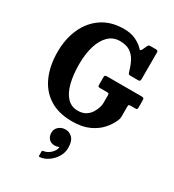

<svg xmlns="http://www.w3.org/2000/svg" viewBox="-258 -907 1278 1411"><g transform="rotate(30 381.0 -202.0)"><path d="M440.5 -400H727Q743 -400 747.5 -396.2Q752 -392.5 752 -375.5V-317.5Q752 -305.5 748.2 -302.8Q744.5 -300 732 -300H694.5Q683 -300 680 -296.8Q677 -293.5 677 -282V-201.5Q677 -186.5 675 -178.8Q673 -171 668.5 -161Q651 -119.5 615.2 -79Q579.5 -38.5 521.2 -11.8Q463 15 377 15Q263 15 186.2 -34Q109.5 -83 70.8 -170.8Q32 -258.5 32 -375Q32 -486.5 72 -574.8Q112 -663 188 -714Q264 -765 372 -765Q433 -765 475 -744Q517 -723 540 -697.5Q547.5 -688 552.5 -689.5Q557.5 -691 564 -703.5L580.5 -739Q583.5 -745 587.8 -748.8Q592 -752.5 600 -752.5H648.5Q667 -752.5 667 -737V-516Q667 -503.5 664.5 -496.8Q662 -490 649.5 -490H588.5Q571 -490 567.8 -494.5Q564.5 -499 560.5 -511.5Q548 -557 529 -593.5Q510 -630 477.5 -651.5Q445 -673 390.5 -673Q334 -673 294.8 -635.2Q255.5 -597.5 235 -530.5Q214.5 -463.5 214.5 -375Q214.5 -286.5 231.8 -218.5Q249 -150.5 284.8 -112.2Q320.5 -74 375.5 -74Q414 -74 440.2 -89.5Q466.5 -105 482.5 -130Q498.5 -155 506.5 -182Q509 -191 510.5 -198.2Q512 -205.5 512 -218.5V-280.5Q512 -293.5 508.5 -296.8Q505 -300 492.5 -300H437Q422 -300 419.5 -305.2Q417 -310.5 417 -324.5V-378Q417 -393 421.5 -396.5Q426 -400 440.5 -400ZM289.5 161.5Q289.5 130 313.2 110Q337 90 369 90Q405.5 90 429.2 116.5Q453 143 453 197.5Q453 239 431.2 274.8Q409.5 310.5 376 333.8Q342.5 357 308 360.5Q301 361.5 298.5 360Q296 358.5 296 351V318.5Q296 310.5 306 309Q337.5 305 363.5 280.8Q389.5 256.5 394 229Q394.5 222.5 386.5 226.5Q375.5 232.5 356 232.5Q325.5 232.5 307.5 213Q289.5 193.5 289.5 161.5Z"/></g></svg>

Font: Besley* Narrow
Style: Bold
Weight: 700
Width: 4
Designer: Owen Earl
Foundry: indestructible type*
Version: Version 3.000; ttfautohint (v1.8.3)